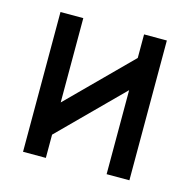

<svg xmlns="http://www.w3.org/2000/svg" viewBox="-75 -523 589 596"><g transform="rotate(15 219.5 -224.5)"><path d="M390.6 0H317.4V-270L122.1 -74.7V0H48.8V-449.2H122.1V-178.2L317.4 -373.5V-449.2H390.6Z"/></g></svg>

Font: Catrinity
Style: Regular
Weight: 400
Designer: Alexander Lange
Foundry: High-Logic / Made with FontCreator
Version: Version 2.090;May 20, 2024;FontCreator 15.0.0.2974 64-bit